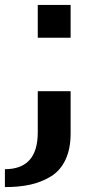

<svg xmlns="http://www.w3.org/2000/svg" viewBox="-20 -506 368 783"><path d="M268 -352H134V-486H268ZM134 34V-134H268V38Q268 101 247 145.5Q226 190 187.5 213.5Q149 237 103.5 247Q58 257 0 257V184Q134 184 134 34Z"/></svg>

Font: Aneo
Style: Regular
Weight: 400
Designer: Anastasios Pappas
Foundry: Anastasios Pappas
Version: Version 1.000